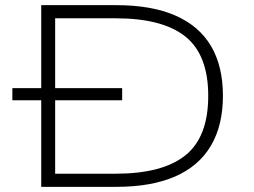

<svg xmlns="http://www.w3.org/2000/svg" viewBox="-20 -725 984 745"><path d="M140 0V-705H431Q569 -705 661 -664.5Q753 -624 799 -546Q845 -468 845 -353Q845 -238 798 -159Q751 -80 659 -40Q567 0 431 0ZM194 -51H429Q610 -51 699 -122Q788 -193 788 -353Q788 -512 699.5 -583Q611 -654 429 -654H194ZM28 -336V-383H454V-336Z"/></svg>

Font: Nunito Sans 7pt Expanded ExtraLight
Style: Regular
Weight: 250
Width: 7
Designer: Vernon Adams
Foundry: Vernon Adams
Version: Version 3.101;gftools[0.9.27]